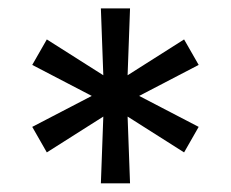

<svg xmlns="http://www.w3.org/2000/svg" viewBox="-20 -747 540 449"><path d="M215.9 -318.2H284.1L278.4 -474.4L410.5 -390.6L444.6 -450.3L305.4 -522.7L444.6 -595.2L410.5 -654.8L278.4 -571L284.1 -727.3H215.9L221.6 -571L89.5 -654.8L55.4 -595.2L194.6 -522.7L55.4 -450.3L89.5 -390.6L221.6 -474.4Z"/></svg>

Font: Magic Ui Pro
Style: Regular
Weight: 400
Designer: Stefan Endress, Andreas Faust
Version: Version 1.000;FEAKit 1.0